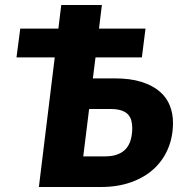

<svg xmlns="http://www.w3.org/2000/svg" viewBox="-20 -748 736 768"><path d="M400 -122.5Q430 -122.5 451 -130.8Q472 -139 484.8 -154Q497.5 -169 503.2 -190Q509 -211 509 -236.5Q509 -253 505 -267Q501 -281 491.2 -291Q481.5 -301 464.5 -306.5Q447.5 -312 422 -312H336.5L313 -122.5ZM438 -434.5Q502 -434.5 546.5 -420.2Q591 -406 619 -381.8Q647 -357.5 659.5 -325.2Q672 -293 672 -257.5Q672 -200.5 652 -153.2Q632 -106 594.8 -72Q557.5 -38 504 -19Q450.5 0 384 0H135.5L199 -518.5H46L61 -633.5H213.5L225 -728H387.5L376 -633.5H562L547.5 -518.5H362L351.5 -434.5Z"/></svg>

Font: Lato ExtraBold
Style: Italic
Weight: 800
Italic angle: -7°
Designer: Lukasz Dziedzic with Adam Twardoch and Botio Nikoltchev
Foundry: tyPoland Lukasz Dziedzic
Version: Version 2.015; 2015-08-06; http://www.latofonts.com/